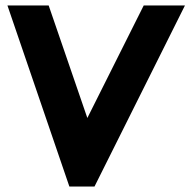

<svg xmlns="http://www.w3.org/2000/svg" viewBox="-20 -683 697 703"><path d="M7.2 -663 234 0H326L657.2 -663H506.2L299.8 -251L158.2 -663Z"/></svg>

Font: Poland Can Into
Style: Of Regular
Weight: 500
Foundry: Cannot Into Space Fonts
Version: Version 1.01